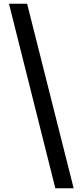

<svg xmlns="http://www.w3.org/2000/svg" viewBox="-20 -875 428 1027"><path d="M28 -855H125L374 132H276Z"/></svg>

Font: SpoqaHanSansJP-Bold
Style: Regular
Weight: 700
Designer: [Source Han Sans]
Ryoko NISHIZUKA  (kana & ideographs); Paul D. Hunt (Latin, Greek & Cyrillic); Wenlong ZHANG  (bopomofo
Foundry: Spoqa (http://bi.spoqa.com)
Version: Version 1.002.20150607